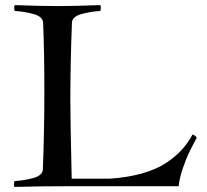

<svg xmlns="http://www.w3.org/2000/svg" viewBox="-20 -738 820 761"><path d="M38.1 -717.8Q147.5 -713.9 208 -713.9Q268.6 -713.9 377.9 -717.8Q379.9 -710 379.9 -707Q379.9 -703.6 377.9 -694.8Q355.5 -692.9 341.6 -690.7Q327.6 -688.5 307.4 -683.6Q287.1 -678.7 276.4 -669.7Q265.6 -660.6 265.1 -647.9Q258.8 -481.9 258.8 -338.9Q258.8 -265.1 264.2 -29.8H415Q486.8 -34.7 543.5 -50.8Q600.1 -66.9 637.9 -92Q675.8 -117.2 700.4 -144.3Q725.1 -171.4 743.2 -205.1Q755.9 -200.2 759.8 -191.9Q739.7 -154.8 728.8 -131.8Q717.8 -108.9 704.8 -71.5Q691.9 -34.2 688 0H264.2Q131.8 0 37.1 2.9Q35.2 -2.9 35.2 -6.8Q35.2 -10.3 37.1 -20Q59.6 -22 73.5 -24.2Q87.4 -26.4 107.7 -31.2Q127.9 -36.1 138.7 -45.2Q149.4 -54.2 149.9 -66.9Q155.8 -219.7 155.8 -375Q155.8 -533.2 150.9 -647.9Q150.4 -660.6 139.6 -669.7Q128.9 -678.7 108.6 -683.6Q88.4 -688.5 74.5 -690.7Q60.5 -692.9 38.1 -694.8Q36.1 -703.6 36.1 -707Q36.1 -711.9 38.1 -717.8Z"/></svg>

Font: Jacques Francois
Style: Regular
Weight: 400
Designer: Manvel Shmavonyan, Alexei Vanyashin
Foundry: Cyreal (www.cyreal.org)
Version: Version 1.003